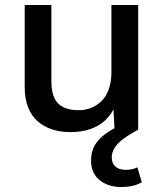

<svg xmlns="http://www.w3.org/2000/svg" viewBox="-20 -520 658 770"><path d="M261.2 9.8Q222.7 9.8 190.7 -0.5Q158.7 -10.7 133.3 -31.5Q107.9 -52.2 93.5 -87.6Q79.1 -123 79.1 -169.9V-500H186V-196.8Q186 -131.3 213.4 -104.7Q240.7 -78.1 295.9 -78.1Q321.8 -78.1 344.7 -87.2Q367.7 -96.2 386.2 -113.8Q404.8 -131.3 415.8 -161.1Q426.8 -190.9 426.8 -229V-500H534.2V0Q477.1 30.3 452.6 56.4Q428.2 82.5 428.2 110.8Q428.2 134.3 442.6 147.7Q457 161.1 483.9 161.1Q512.7 161.1 530.8 150.9L548.8 210.9Q516.1 230 465.8 230Q414.1 230 379.6 202.4Q345.2 174.8 345.2 125Q345.2 80.1 368.9 49.6Q392.6 19 439 -5.9L435.1 -81.1Q385.7 9.8 261.2 9.8Z"/></svg>

Font: Work Sans Medium
Style: Regular
Weight: 500
Designer: Wei Huang
Foundry: Wei Huang
Version: Version 2.012